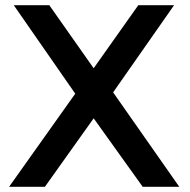

<svg xmlns="http://www.w3.org/2000/svg" viewBox="-20 -720 732 740"><path d="M33 -700H170L341 -457L513 -700H651L416 -364L671 0H530L341 -264L153 0H15L270 -359Z"/></svg>

Font: Montserrat-Arabic
Style: Regular
Weight: 400
Designer: Mohamed Gaber
Foundry: Kief Type Foundry
Version: Version 5.008;PS 005.008;hotconv 1.0.88;makeotf.lib2.5.64775